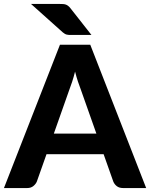

<svg xmlns="http://www.w3.org/2000/svg" viewBox="-29 -952 760 972"><path d="M711 0H594.5Q575 0 562.8 -9.2Q550.5 -18.5 544.5 -33L495.5 -171.5H206.5L157.5 -33Q152.5 -20.5 140 -10.2Q127.5 0 108.5 0H-9L274.5 -725.5H428ZM459 -275.5 380.5 -497.5Q373.5 -515 365.8 -538.5Q358 -562 351 -589.5Q344 -561.5 336.2 -537.8Q328.5 -514 321.5 -496.5L243.5 -275.5ZM272 -932Q282.5 -932 290.2 -931.5Q298 -931 304.2 -928.8Q310.5 -926.5 316 -922.2Q321.5 -918 327.5 -910.5L434 -775H334Q326 -775 320 -775.2Q314 -775.5 309 -776.8Q304 -778 299.2 -780.8Q294.5 -783.5 289 -788L128 -932Z"/></svg>

Font: Lato
Style: Regular
Weight: 800
Designer: Lukasz Dziedzic with Adam Twardoch and Botio Nikoltchev
Foundry: tyPoland Lukasz Dziedzic
Version: Version 2.015; 2015-08-06; http://www.latofonts.com/; ttfaut